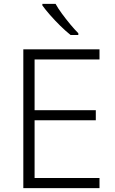

<svg xmlns="http://www.w3.org/2000/svg" viewBox="-20 -968 593 988"><path d="M492 0H100V-714H492V-662H158V-401H473V-349H158V-52H492ZM266 -948Q278 -926 298.5 -898Q319 -870 341.5 -843Q364 -816 383 -797V-788H343Q318 -808 290 -835.5Q262 -863 237.5 -891Q213 -919 198 -940V-948Z"/></svg>

Font: RS Noto Sans Light
Style: Regular
Weight: 300
Designer: Monotype Design Team
Foundry: Monotype Imaging Inc.
Version: Version 3.10